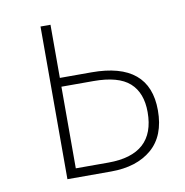

<svg xmlns="http://www.w3.org/2000/svg" viewBox="-65 -582 622 644"><g transform="rotate(-10 246.5 -260.0)"><path d="M256 -339Q453 -339 453 -175Q453 -88 401.5 -44Q350 0 263 0H114V-520H148V-339ZM259 -31Q418 -31 418 -175Q418 -241 380 -275Q342 -309 257 -309H148V-31Z"/></g></svg>

Font: Fira Sans UltraLight
Style: Regular
Weight: 200
Designer: Carrois Corporate & Edenspiekermann AG
Foundry: Carrois Corporate GbR & Edenspiekermann AG
Version: Version 4.106;PS 004.106;hotconv 1.0.70;makeotf.lib2.5.58329